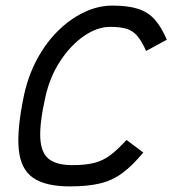

<svg xmlns="http://www.w3.org/2000/svg" viewBox="-20 -652 640 686"><path d="M432 -152 492 -107Q453 -60 417 -33.5Q381 -7 337 3.5Q293 14 230 14Q143 14 98.5 -16.5Q54 -47 47 -118.5Q40 -190 66 -313Q81 -382 112.5 -440.5Q144 -499 187 -541.5Q230 -584 280 -608Q330 -632 382 -632Q437 -632 473 -620.5Q509 -609 533 -582Q557 -555 576 -510L502 -470Q487 -504 471 -523Q455 -542 432.5 -549Q410 -556 374 -556Q327 -556 279.5 -523Q232 -490 195 -433.5Q158 -377 142 -305Q121 -211 124 -158Q127 -105 155 -83.5Q183 -62 238 -62Q286 -62 317 -70Q348 -78 374 -97.5Q400 -117 432 -152Z"/></svg>

Font: Victor Mono Thin Medium
Style: Italic
Weight: 500
Italic angle: -12°
Monospace: yes
Version: Version 1.561;gftools[0.9.30]